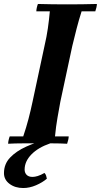

<svg xmlns="http://www.w3.org/2000/svg" viewBox="-48 -722 508 967"><path d="M-7 2Q-7 -6 -4.5 -17Q-2 -28 1 -35H69Q84 -79 95.5 -123Q107 -167 116 -210L176 -490Q187 -537 193 -579Q199 -621 203 -665H135Q135 -673 137.5 -684Q140 -695 143 -702Q177 -701 216.5 -700.5Q256 -700 290 -700Q325 -700 365 -700.5Q405 -701 440 -702Q440 -695 437.5 -684Q435 -673 432 -665H363Q349 -621 338 -578.5Q327 -536 316 -490L256 -210Q249 -171 241.5 -129Q234 -87 229 -35H298Q298 -28 295.5 -17Q293 -6 290 2Q256 0 216 0Q176 0 141 0Q107 0 67.5 0Q28 0 -7 2ZM69 225Q28 225 0 204Q-28 183 -28 150Q-28 104 3 71.5Q34 39 84 16.5Q134 -6 190 -21L205 0Q144 21 110 56Q76 91 76 132Q76 148 86 158.5Q96 169 116 169Q127 169 142 164.5Q157 160 176 149Q182 155 184.5 163.5Q187 172 188 178Q166 197 133.5 211Q101 225 69 225Z"/></svg>

Font: Poltawski Nowy SemiBold
Style: Italic
Weight: 600
Italic angle: -12°
Version: Version 1.001;gftools[0.9.25]